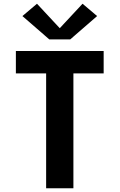

<svg xmlns="http://www.w3.org/2000/svg" viewBox="-20 -1008 640 1028"><path d="M227 0V-615H65V-735H535V-615H373V0ZM244 -797 100 -922 178 -988 300 -857 422 -988 500 -922 356 -797Z"/></svg>

Font: Iosevka SS04 Heavy Extended
Style: Regular
Weight: 900
Width: 7
Monospace: yes
Designer: Belleve Invis
Foundry: Belleve Invis
Version: Version 19.0.0; ttfautohint (v1.8.4)